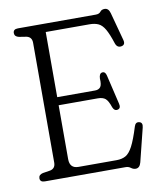

<svg xmlns="http://www.w3.org/2000/svg" viewBox="-83 -784 718 865"><g transform="rotate(-10 276.5 -351.0)"><path d="M33 -682Q33 -700 55 -700H411Q427 -700 433.8 -709.2Q440.5 -718.5 454.5 -718.5Q472.5 -718.5 479 -694.5L513.5 -566.5Q520 -543 500 -539.5Q480.5 -536 473 -558Q459 -601.5 446 -624Q433 -646.5 416.5 -654.2Q400 -662 375.5 -662H175.5V-364H349Q365 -364 373.2 -374Q381.5 -384 379.5 -413.5Q380.5 -436.5 394 -438.5Q408.5 -440.5 413 -421L444.5 -287.5Q450 -265.5 435 -261.5Q419.5 -257 411.5 -276Q401.5 -306.5 389.5 -316.8Q377.5 -327 354.5 -327H175.5V-80.5Q175.5 -38 215.5 -38H389.5Q414 -38 431.2 -47.5Q448.5 -57 463.8 -86Q479 -115 497 -173Q503 -192.5 519 -189Q537 -185.5 531 -162L493 -9.5Q486.5 15 468 15Q457 15 447.2 7.5Q437.5 0 424.5 0H55Q33 0 33 -18Q33 -34 52.5 -38.5L87 -44Q111 -49.5 111 -76V-624Q111 -650.5 87 -656L52.5 -661.5Q33 -666 33 -682Z"/></g></svg>

Font: Fraunces 144pt SuperSoft Light
Style: Regular
Weight: 300
Version: Version 1.000;[0bf87f6ff]